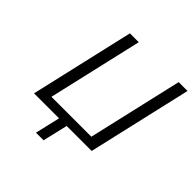

<svg xmlns="http://www.w3.org/2000/svg" viewBox="-220 -870 1211 1211"><g transform="rotate(45 385.5 -264.0)"><path d="M97 0 257 -695H336L190 -62H546L692 -695H771L611 0H388L349 167H281L320 0Z"/></g></svg>

Font: Coval
Style: ExtraLight Italic
Weight: 200
Foundry: Context Ltd
Version: Version 001.000